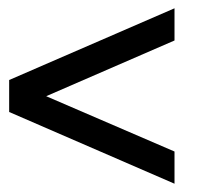

<svg xmlns="http://www.w3.org/2000/svg" viewBox="-20 -482 477 461"><path d="M2 -213.1V-289.9L399 -462.1V-384.8L90.9 -251L399 -118.2V-40.9Z"/></svg>

Font: Myanmar KatKuu
Style: Regular
Weight: 400
Designer: Khon Soe Zaw Thu
Foundry: MPUA
Version: Version 1.00 September 13, 2016, initial release